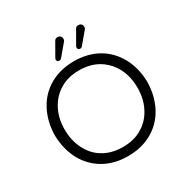

<svg xmlns="http://www.w3.org/2000/svg" viewBox="-190 -1032 1174 1200"><g transform="rotate(-30 396.5 -431.5)"><path d="M303.7 -748Q303.7 -730.5 323.2 -730.5Q330.1 -730.5 335.9 -737.3L404.3 -818.4Q411.1 -825.2 411.1 -836.9Q411.1 -849.6 403.3 -856.9Q395.5 -864.3 383.8 -864.3Q366.2 -864.3 359.4 -849.6Q359.4 -849.6 309.6 -762.7Q303.7 -752.9 303.7 -748ZM454.1 -748Q454.1 -730.5 473.6 -730.5Q480.5 -730.5 486.3 -737.3L554.7 -818.4Q561.5 -825.2 561.5 -836.9Q561.5 -853.5 547.9 -861.3Q542 -864.3 532.2 -864.3Q516.6 -864.3 509.8 -849.6Q458 -759.8 457 -757.8Q456.1 -755.9 455.1 -753.9Q454.1 -750 454.1 -748ZM105.5 -517.6Q64.5 -440.4 62.5 -340.8Q64.5 -241.2 105.5 -163.1Q147.5 -85.9 220.7 -43Q296.9 1 396 1Q495.1 1 570.8 -42.5Q646.5 -85.9 687.5 -164.1Q728.5 -242.2 730.5 -340.8Q728.5 -439.5 687.5 -517.6Q645.5 -595.7 572.3 -638.7Q496.1 -682.6 397 -682.6Q297.9 -682.6 222.2 -639.2Q146.5 -595.7 105.5 -517.6ZM607.4 -515.6Q659.2 -443.4 659.2 -339.8Q659.2 -261.7 627 -199.2Q595.7 -136.7 536.1 -100.6Q478.5 -64.5 396.5 -64.5Q282.2 -64.5 210.9 -134.8Q183.6 -163.1 165 -200.2Q133.8 -262.7 133.8 -341.3Q133.8 -419.9 166 -482.4Q197.3 -544.9 256.8 -581.1Q314.5 -617.2 395 -617.2Q475.6 -617.2 535.2 -582Q578.1 -555.7 607.4 -515.6Z"/></g></svg>

Font: FakePearl
Style: ExtraLight
Weight: 300
Version: Version 1.2